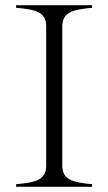

<svg xmlns="http://www.w3.org/2000/svg" viewBox="-20 -720 417 740"><path d="M42 -10V0H335V-10C264 -17 220 -25 220 -82V-618C220 -675 264 -683 335 -690V-700H42V-690C119 -683 158 -674 158 -618V-82C158 -26 118 -17 42 -10Z"/></svg>

Font: Sprat Light
Style: Regular
Weight: 300
Designer: Ethan Nakache
Foundry: Collletttivo
Version: Version 2.000;Glyphs 3.2 (3217)